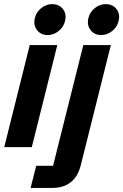

<svg xmlns="http://www.w3.org/2000/svg" viewBox="-20 -721 604 941"><path d="M0.8 0 125.8 -500H260.8L135.8 0ZM214.2 -549.2Q180 -549.2 161.2 -573.8Q142.5 -598.3 150.8 -632.5Q157.5 -661.7 182.1 -681.2Q206.7 -700.8 235 -700.8Q270 -700.8 288.8 -676.2Q307.5 -651.7 298.3 -616.7Q291.7 -588.3 267.1 -568.8Q242.5 -549.2 214.2 -549.2ZM130 200 157.5 91.7H240L388.3 -500H523.3L375.8 89.2Q361.7 145 326.2 172.5Q290.8 200 236.7 200ZM476.7 -549.2Q442.5 -549.2 423.8 -573.8Q405 -598.3 413.3 -632.5Q420 -661.7 444.6 -681.2Q469.2 -700.8 497.5 -700.8Q532.5 -700.8 551.2 -676.2Q570 -651.7 560.8 -616.7Q554.2 -588.3 529.6 -568.8Q505 -549.2 476.7 -549.2Z"/></svg>

Font: Funnel Sans
Style: Bold Italic
Weight: 700
Italic angle: -14.036°
Designer: NORD ID, Kristian Moeller
Foundry: Dicotype
Version: Version 1.000